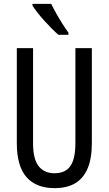

<svg xmlns="http://www.w3.org/2000/svg" viewBox="-20 -963 562 993"><path d="M455 -224Q455 -143 433 -91.5Q411 -40 368.5 -15Q326 10 262 10Q167 10 117 -47Q67 -104 67 -223V-714H151V-222Q151 -140 180 -103.5Q209 -67 262 -67Q298 -67 322 -82.5Q346 -98 358 -132.5Q370 -167 370 -223V-714H455ZM245 -943Q256 -920 271.5 -892.5Q287 -865 303.5 -839Q320 -813 334 -794V-783H282Q267 -796 248 -815Q229 -834 209.5 -855.5Q190 -877 174 -897.5Q158 -918 148 -934V-943Z"/></svg>

Font: Noto Sans ExtraCondensed
Style: Regular
Weight: 400
Width: 2
Designer: Monotype Design Team
Foundry: Monotype Imaging Inc.
Version: Version 2.013